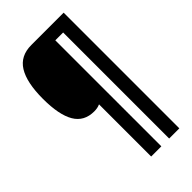

<svg xmlns="http://www.w3.org/2000/svg" viewBox="-268 -837 1041 1041"><g transform="rotate(-45 252.5 -316.5)"><path d="M448 127H370V-686H310V127H232V-273Q213 -264 187 -264Q110 -264 74 -325Q38 -386 38 -509Q38 -634 77 -697Q116 -760 200 -760H448Z"/></g></svg>

Font: Noto Sans Hebrew ExtraCondensed ExtraBold
Style: Regular
Weight: 800
Width: 2
Designer: Monotype Design Team
Foundry: Monotype Imaging Inc.
Version: Version 2.004; ttfautohint (v1.8.4.7-5d5b)